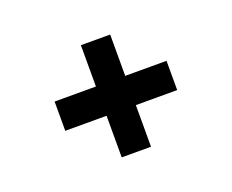

<svg xmlns="http://www.w3.org/2000/svg" viewBox="-73 -612 742 614"><g transform="rotate(-20 298.0 -305.0)"><path d="M248 -114.3V-496.1H347.7V-114.3ZM107.4 -255.9V-355.5H488.3V-255.9Z"/></g></svg>

Font: Sen Medium
Style: Regular
Weight: 500
Designer: Kosal Sen, Philatype
Foundry: Philatype
Version: Version 2.000;gftools[0.9.31]